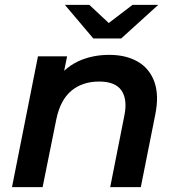

<svg xmlns="http://www.w3.org/2000/svg" viewBox="-20 -764 725 784"><path d="M426 -540Q495 -540 543 -512Q591 -484 610.5 -429.5Q630 -375 614 -296L555 0H430L488 -293Q501 -358 476 -394.5Q451 -431 385 -431Q316 -431 271 -393Q226 -355 210 -277L154 0H29L135 -534H254L242 -475Q268 -499 300 -514Q357 -540 426 -540ZM361 -607 245 -744H345L424 -670L521 -744H626L475 -607Z"/></svg>

Font: Montserrat Thin SemiBold
Style: Italic
Weight: 600
Italic angle: -11.3°
Version: Version 9.000